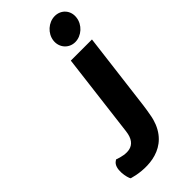

<svg xmlns="http://www.w3.org/2000/svg" viewBox="-262 -752 931 931"><g transform="rotate(-45 203.0 -287.0)"><path d="M40 115C108 135 255 151 310 16C316 1 321 -16 324 -35C327 -53 331 -72 333 -91L383 -494H238L185 -62C174 29 107 19 54 0L50 3C12 25 31 104 40 115ZM247 -622C242 -579 273 -542 317 -542C360 -542 400 -578 405 -622C411 -667 379 -702 336 -702C292 -702 252 -666 247 -622Z"/></g></svg>

Font: Bluebird
Style: SfBdObl
Weight: 700
Designer: Jasper
Foundry: Cannot Into Space Fonts
Version: Version 0.98